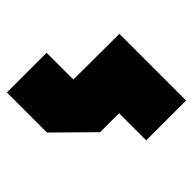

<svg xmlns="http://www.w3.org/2000/svg" viewBox="-201 -1005 1491 1491"><g transform="rotate(45 544.0 -260.0)"><path d="M332 -730H1064V-292H766V-84L476 210H36V-226H330L332 -730Z"/></g></svg>

Font: El Pececito
Style: Regular
Weight: 400
Designer: deFharo
Foundry: deFharo
Version: El Pececito Version 1.000